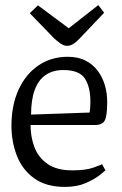

<svg xmlns="http://www.w3.org/2000/svg" viewBox="-20 -726 481 754"><path d="M235 8Q161 8 114.5 -25.5Q68 -59 46.5 -114Q25 -169 25 -232Q25 -313 53 -374Q81 -435 131 -469Q181 -503 246 -503Q286 -503 315 -488.5Q344 -474 363 -449Q382 -424 391.5 -392.5Q401 -361 401 -326Q401 -271 391.5 -253Q382 -235 353 -235H100Q100 -188 115.5 -147.5Q131 -107 167 -82Q203 -57 264 -57Q317 -57 347.5 -68Q378 -79 381 -81L394 -57Q391 -54 371 -38Q351 -22 316.5 -7Q282 8 235 8ZM102 -276 332 -284Q335 -302 335 -326Q335 -385 313 -418Q291 -451 229 -451Q187 -451 158.5 -431Q130 -411 116 -372Q102 -333 102 -276ZM243 -546Q230 -546 216.5 -556Q203 -566 194 -574L97 -674L129 -705L250 -615L366 -706L389 -676L292 -574Q282 -563 269.5 -554.5Q257 -546 243 -546Z"/></svg>

Font: Faustina Light Light
Style: Regular
Weight: 300
Version: Version 1.200